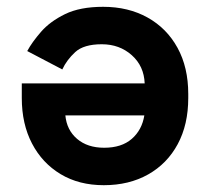

<svg xmlns="http://www.w3.org/2000/svg" viewBox="-20 -530 623 564"><path d="M533 -254V-242Q533 -164 502 -106.5Q471 -49 415 -17.5Q359 14 285 14Q212 14 158 -18.5Q104 -51 74 -108.5Q44 -166 44 -242V-285H405Q403 -336 367 -368Q331 -400 279 -400Q226 -400 201 -377Q176 -354 163 -326L60 -380Q74 -406 100.5 -436.5Q127 -467 171 -488.5Q215 -510 283 -510Q357 -510 413.5 -478.5Q470 -447 501.5 -389.5Q533 -332 533 -254ZM172 -191Q176 -148 206.5 -122Q237 -96 286 -96Q337 -96 367 -122Q397 -148 404 -191Z"/></svg>

Font: Space 7353
Style: Regular
Weight: 400
Designer: Christine Claussen + Ruben Lyon  (Space 7353)
Version: Version 1.000;FEAKit 1.0